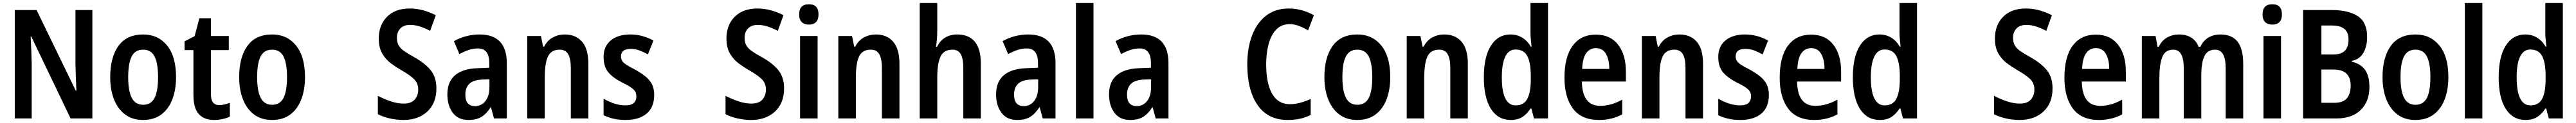

<svg xmlns="http://www.w3.org/2000/svg" viewBox="-20 -780 16901 810"><path d="M586 0H443L185 -540H181Q184 -485 185.5 -443Q187 -401 188 -361V0H77V-714H220L477 -183H481Q479 -237 477.5 -277.5Q476 -318 475 -358V-714H586Z M1135 -272Q1135 -190 1111 -126.5Q1087 -63 1039 -26.5Q991 10 918 10Q849 10 801 -26Q753 -62 728 -125.5Q703 -189 703 -272Q703 -402 757 -477.5Q811 -553 920 -553Q1017 -553 1076 -480.5Q1135 -408 1135 -272ZM821 -272Q821 -181 844.5 -135.5Q868 -90 919 -90Q971 -90 994 -135Q1017 -180 1017 -272Q1017 -363 994 -408Q971 -453 919 -453Q867 -453 844 -408.5Q821 -364 821 -272Z M1418 -88Q1435 -88 1452.5 -92Q1470 -96 1488 -103V-12Q1468 -2 1440.5 4Q1413 10 1384 10Q1319 10 1284 -29Q1249 -68 1249 -155V-450H1191V-508L1257 -542L1288 -660H1364V-543H1481V-450H1364V-157Q1364 -88 1418 -88Z M1981 -272Q1981 -190 1957 -126.5Q1933 -63 1885 -26.5Q1837 10 1764 10Q1695 10 1647 -26Q1599 -62 1574 -125.5Q1549 -189 1549 -272Q1549 -402 1603 -477.5Q1657 -553 1766 -553Q1863 -553 1922 -480.5Q1981 -408 1981 -272ZM1667 -272Q1667 -181 1690.5 -135.5Q1714 -90 1765 -90Q1817 -90 1840 -135Q1863 -180 1863 -272Q1863 -363 1840 -408Q1817 -453 1765 -453Q1713 -453 1690 -408.5Q1667 -364 1667 -272Z M2843 -198Q2843 -101 2783.5 -45.5Q2724 10 2627 10Q2584 10 2540 0.5Q2496 -9 2459 -28V-149Q2499 -128 2543 -113Q2587 -98 2629 -98Q2678 -98 2701 -124.5Q2724 -151 2724 -190Q2724 -233 2695 -260.5Q2666 -288 2611 -319Q2578 -338 2544.5 -363Q2511 -388 2488 -427Q2465 -466 2465 -526Q2465 -615 2519 -669.5Q2573 -724 2668 -724Q2711 -724 2753 -713Q2795 -702 2839 -680L2802 -577Q2763 -597 2732 -606.5Q2701 -616 2670 -616Q2629 -616 2606.5 -592.5Q2584 -569 2584 -531Q2584 -501 2595.5 -481Q2607 -461 2631 -444Q2655 -427 2695 -405Q2767 -365 2805 -318.5Q2843 -272 2843 -198Z M3126 -553Q3305 -553 3305 -363V0H3221L3201 -74H3199Q3172 -31 3139 -10.5Q3106 10 3053 10Q2985 10 2950 -38Q2915 -86 2915 -158Q2915 -242 2966 -285Q3017 -328 3115 -331L3190 -334V-364Q3190 -461 3116 -461Q3086 -461 3057 -451.5Q3028 -442 2994 -424L2958 -509Q2994 -530 3037.5 -541.5Q3081 -553 3126 -553ZM3142 -256Q3084 -253 3058.5 -227.5Q3033 -202 3033 -157Q3033 -117 3050 -99Q3067 -81 3096 -81Q3138 -81 3164.5 -114.5Q3191 -148 3191 -208V-258Z M3685 -553Q3758 -553 3799 -505Q3840 -457 3840 -360V0H3725V-332Q3725 -392 3708 -422.5Q3691 -453 3652 -453Q3597 -453 3575.5 -409Q3554 -365 3554 -268V0H3439V-543H3529L3543 -473H3550Q3571 -514 3607 -533.5Q3643 -553 3685 -553Z M4272 -155Q4272 -73 4222 -31.5Q4172 10 4085 10Q4041 10 4006.5 2Q3972 -6 3940 -21V-130Q3970 -112 4008 -99Q4046 -86 4084 -86Q4120 -86 4137.5 -101.5Q4155 -117 4155 -145Q4155 -161 4149 -174Q4143 -187 4123.5 -201.5Q4104 -216 4063 -236Q4002 -267 3971 -304Q3940 -341 3940 -405Q3940 -475 3987.5 -514Q4035 -553 4115 -553Q4195 -553 4267 -513L4231 -422Q4203 -437 4176.5 -447.5Q4150 -458 4117 -458Q4054 -458 4054 -408Q4054 -393 4061 -380.5Q4068 -368 4088 -354.5Q4108 -341 4146 -322Q4182 -302 4210.5 -280Q4239 -258 4255.5 -228.5Q4272 -199 4272 -155Z M5124 -198Q5124 -101 5064.5 -45.5Q5005 10 4908 10Q4865 10 4821 0.5Q4777 -9 4740 -28V-149Q4780 -128 4824 -113Q4868 -98 4910 -98Q4959 -98 4982 -124.5Q5005 -151 5005 -190Q5005 -233 4976 -260.5Q4947 -288 4892 -319Q4859 -338 4825.5 -363Q4792 -388 4769 -427Q4746 -466 4746 -526Q4746 -615 4800 -669.5Q4854 -724 4949 -724Q4992 -724 5034 -713Q5076 -702 5120 -680L5083 -577Q5044 -597 5013 -606.5Q4982 -616 4951 -616Q4910 -616 4887.5 -592.5Q4865 -569 4865 -531Q4865 -501 4876.5 -481Q4888 -461 4912 -444Q4936 -427 4976 -405Q5048 -365 5086 -318.5Q5124 -272 5124 -198Z M5287 -752Q5350 -752 5350 -685Q5350 -651 5333.5 -634.5Q5317 -618 5287 -618Q5257 -618 5240 -634.5Q5223 -651 5223 -685Q5223 -752 5287 -752ZM5344 -543V0H5229V-543Z M5726 -553Q5799 -553 5840 -505Q5881 -457 5881 -360V0H5766V-332Q5766 -392 5749 -422.5Q5732 -453 5693 -453Q5638 -453 5616.5 -409Q5595 -365 5595 -268V0H5480V-543H5570L5584 -473H5591Q5612 -514 5648 -533.5Q5684 -553 5726 -553Z M6129 -575Q6129 -548 6126.5 -519.5Q6124 -491 6121 -472H6128Q6147 -512 6181 -532.5Q6215 -553 6259 -553Q6415 -553 6415 -360V0H6300V-332Q6300 -394 6283 -423.5Q6266 -453 6229 -453Q6172 -453 6150.5 -407.5Q6129 -362 6129 -268V0H6014V-760H6129Z M6726 -553Q6905 -553 6905 -363V0H6821L6801 -74H6799Q6772 -31 6739 -10.5Q6706 10 6653 10Q6585 10 6550 -38Q6515 -86 6515 -158Q6515 -242 6566 -285Q6617 -328 6715 -331L6790 -334V-364Q6790 -461 6716 -461Q6686 -461 6657 -451.5Q6628 -442 6594 -424L6558 -509Q6594 -530 6637.5 -541.5Q6681 -553 6726 -553ZM6742 -256Q6684 -253 6658.5 -227.5Q6633 -202 6633 -157Q6633 -117 6650 -99Q6667 -81 6696 -81Q6738 -81 6764.5 -114.5Q6791 -148 6791 -208V-258Z M7154 0H7039V-760H7154Z M7467 -553Q7646 -553 7646 -363V0H7562L7542 -74H7540Q7513 -31 7480 -10.5Q7447 10 7394 10Q7326 10 7291 -38Q7256 -86 7256 -158Q7256 -242 7307 -285Q7358 -328 7456 -331L7531 -334V-364Q7531 -461 7457 -461Q7427 -461 7398 -451.5Q7369 -442 7335 -424L7299 -509Q7335 -530 7378.5 -541.5Q7422 -553 7467 -553ZM7483 -256Q7425 -253 7399.5 -227.5Q7374 -202 7374 -157Q7374 -117 7391 -99Q7408 -81 7437 -81Q7479 -81 7505.5 -114.5Q7532 -148 7532 -208V-258Z M8441 -621Q8388 -621 8354 -586.5Q8320 -552 8303.5 -492Q8287 -432 8287 -356Q8287 -231 8326 -162.5Q8365 -94 8442 -94Q8476 -94 8509 -103Q8542 -112 8579 -128V-23Q8545 -6 8508.5 2Q8472 10 8428 10Q8299 10 8231 -87.5Q8163 -185 8163 -357Q8163 -462 8194 -545.5Q8225 -629 8286 -676.5Q8347 -724 8435 -724Q8479 -724 8520.5 -712.5Q8562 -701 8600 -680L8562 -580Q8532 -598 8501.5 -609.5Q8471 -621 8441 -621Z M9101 -272Q9101 -190 9077 -126.5Q9053 -63 9005 -26.5Q8957 10 8884 10Q8815 10 8767 -26Q8719 -62 8694 -125.5Q8669 -189 8669 -272Q8669 -402 8723 -477.5Q8777 -553 8886 -553Q8983 -553 9042 -480.5Q9101 -408 9101 -272ZM8787 -272Q8787 -181 8810.5 -135.5Q8834 -90 8885 -90Q8937 -90 8960 -135Q8983 -180 8983 -272Q8983 -363 8960 -408Q8937 -453 8885 -453Q8833 -453 8810 -408.5Q8787 -364 8787 -272Z M9455 -553Q9528 -553 9569 -505Q9610 -457 9610 -360V0H9495V-332Q9495 -392 9478 -422.5Q9461 -453 9422 -453Q9367 -453 9345.5 -409Q9324 -365 9324 -268V0H9209V-543H9299L9313 -473H9320Q9341 -514 9377 -533.5Q9413 -553 9455 -553Z M9891 10Q9808 10 9761.5 -63Q9715 -136 9715 -271Q9715 -406 9761.5 -479.5Q9808 -553 9889 -553Q9933 -553 9967 -532Q10001 -511 10023 -473H10028Q10026 -496 10023.5 -518.5Q10021 -541 10021 -562V-760H10136V0H10044L10027 -65H10021Q9998 -29 9967.5 -9.5Q9937 10 9891 10ZM9924 -86Q9976 -86 9999 -127Q10022 -168 10023 -252V-279Q10023 -368 10000 -411Q9977 -454 9923 -454Q9878 -454 9855.5 -407Q9833 -360 9833 -271Q9833 -86 9924 -86Z M10450 -552Q10545 -552 10596 -485.5Q10647 -419 10647 -309V-243H10358Q10361 -83 10478 -83Q10551 -83 10623 -124V-27Q10556 10 10470 10Q10356 10 10300 -64.5Q10244 -139 10244 -268Q10244 -406 10298 -479Q10352 -552 10450 -552ZM10450 -463Q10411 -463 10387 -430.5Q10363 -398 10360 -326H10538Q10538 -386 10516.5 -424.5Q10495 -463 10450 -463Z M10998 -553Q11071 -553 11112 -505Q11153 -457 11153 -360V0H11038V-332Q11038 -392 11021 -422.5Q11004 -453 10965 -453Q10910 -453 10888.5 -409Q10867 -365 10867 -268V0H10752V-543H10842L10856 -473H10863Q10884 -514 10920 -533.5Q10956 -553 10998 -553Z M11585 -155Q11585 -73 11535 -31.5Q11485 10 11398 10Q11354 10 11319.5 2Q11285 -6 11253 -21V-130Q11283 -112 11321 -99Q11359 -86 11397 -86Q11433 -86 11450.5 -101.5Q11468 -117 11468 -145Q11468 -161 11462 -174Q11456 -187 11436.5 -201.5Q11417 -216 11376 -236Q11315 -267 11284 -304Q11253 -341 11253 -405Q11253 -475 11300.5 -514Q11348 -553 11428 -553Q11508 -553 11580 -513L11544 -422Q11516 -437 11489.5 -447.5Q11463 -458 11430 -458Q11367 -458 11367 -408Q11367 -393 11374 -380.5Q11381 -368 11401 -354.5Q11421 -341 11459 -322Q11495 -302 11523.5 -280Q11552 -258 11568.5 -228.5Q11585 -199 11585 -155Z M11862 -552Q11957 -552 12008 -485.5Q12059 -419 12059 -309V-243H11770Q11773 -83 11890 -83Q11963 -83 12035 -124V-27Q11968 10 11882 10Q11768 10 11712 -64.5Q11656 -139 11656 -268Q11656 -406 11710 -479Q11764 -552 11862 -552ZM11862 -463Q11823 -463 11799 -430.5Q11775 -398 11772 -326H11950Q11950 -386 11928.5 -424.5Q11907 -463 11862 -463Z M12312 10Q12229 10 12182.5 -63Q12136 -136 12136 -271Q12136 -406 12182.5 -479.5Q12229 -553 12310 -553Q12354 -553 12388 -532Q12422 -511 12444 -473H12449Q12447 -496 12444.5 -518.5Q12442 -541 12442 -562V-760H12557V0H12465L12448 -65H12442Q12419 -29 12388.5 -9.5Q12358 10 12312 10ZM12345 -86Q12397 -86 12420 -127Q12443 -168 12444 -252V-279Q12444 -368 12421 -411Q12398 -454 12344 -454Q12299 -454 12276.5 -407Q12254 -360 12254 -271Q12254 -86 12345 -86Z M13446 -198Q13446 -101 13386.5 -45.5Q13327 10 13230 10Q13187 10 13143 0.5Q13099 -9 13062 -28V-149Q13102 -128 13146 -113Q13190 -98 13232 -98Q13281 -98 13304 -124.5Q13327 -151 13327 -190Q13327 -233 13298 -260.5Q13269 -288 13214 -319Q13181 -338 13147.5 -363Q13114 -388 13091 -427Q13068 -466 13068 -526Q13068 -615 13122 -669.5Q13176 -724 13271 -724Q13314 -724 13356 -713Q13398 -702 13442 -680L13405 -577Q13366 -597 13335 -606.5Q13304 -616 13273 -616Q13232 -616 13209.5 -592.5Q13187 -569 13187 -531Q13187 -501 13198.5 -481Q13210 -461 13234 -444Q13258 -427 13298 -405Q13370 -365 13408 -318.5Q13446 -272 13446 -198Z M13730 -552Q13825 -552 13876 -485.5Q13927 -419 13927 -309V-243H13638Q13641 -83 13758 -83Q13831 -83 13903 -124V-27Q13836 10 13750 10Q13636 10 13580 -64.5Q13524 -139 13524 -268Q13524 -406 13578 -479Q13632 -552 13730 -552ZM13730 -463Q13691 -463 13667 -430.5Q13643 -398 13640 -326H13818Q13818 -386 13796.5 -424.5Q13775 -463 13730 -463Z M14548 -553Q14623 -553 14660 -505.5Q14697 -458 14697 -358V0H14582V-330Q14582 -453 14513 -453Q14463 -453 14442.5 -410.5Q14422 -368 14422 -284V0H14307V-332Q14307 -453 14238 -453Q14185 -453 14166 -404.5Q14147 -356 14147 -268V0H14032V-543H14122L14135 -472H14143Q14163 -514 14198.5 -533.5Q14234 -553 14275 -553Q14325 -553 14357.5 -531.5Q14390 -510 14404 -472H14416Q14436 -514 14470 -533.5Q14504 -553 14548 -553Z M14888 -752Q14951 -752 14951 -685Q14951 -651 14934.5 -634.5Q14918 -618 14888 -618Q14858 -618 14841 -634.5Q14824 -651 14824 -685Q14824 -752 14888 -752ZM14945 -543V0H14830V-543Z M15275 -714Q15388 -714 15449 -673.5Q15510 -633 15510 -537Q15510 -475 15485.5 -432Q15461 -389 15409 -379V-374Q15468 -360 15496.5 -320Q15525 -280 15525 -206Q15525 -111 15467.5 -55.5Q15410 0 15308 0H15090V-714ZM15284 -421Q15339 -421 15363.5 -445.5Q15388 -470 15388 -522Q15388 -612 15279 -612H15210V-421ZM15210 -322V-103H15296Q15351 -103 15376.5 -132Q15402 -161 15402 -217Q15402 -268 15374.5 -295Q15347 -322 15289 -322Z M16043 -272Q16043 -190 16019 -126.5Q15995 -63 15947 -26.5Q15899 10 15826 10Q15757 10 15709 -26Q15661 -62 15636 -125.5Q15611 -189 15611 -272Q15611 -402 15665 -477.5Q15719 -553 15828 -553Q15925 -553 15984 -480.5Q16043 -408 16043 -272ZM15729 -272Q15729 -181 15752.5 -135.5Q15776 -90 15827 -90Q15879 -90 15902 -135Q15925 -180 15925 -272Q15925 -363 15902 -408Q15879 -453 15827 -453Q15775 -453 15752 -408.5Q15729 -364 15729 -272Z M16266 0H16151V-760H16266Z M16549 10Q16466 10 16419.5 -63Q16373 -136 16373 -271Q16373 -406 16419.5 -479.5Q16466 -553 16547 -553Q16591 -553 16625 -532Q16659 -511 16681 -473H16686Q16684 -496 16681.5 -518.5Q16679 -541 16679 -562V-760H16794V0H16702L16685 -65H16679Q16656 -29 16625.5 -9.5Q16595 10 16549 10ZM16582 -86Q16634 -86 16657 -127Q16680 -168 16681 -252V-279Q16681 -368 16658 -411Q16635 -454 16581 -454Q16536 -454 16513.5 -407Q16491 -360 16491 -271Q16491 -86 16582 -86Z"/></svg>

Font: Noto Sans Sinhala Condensed SemiBold
Style: Regular
Weight: 600
Width: 3
Designer: Jelle Bosma - Monotype Design Team
Foundry: Monotype Imaging Inc.
Version: Version 2.006; ttfautohint (v1.8.4.7-5d5b)